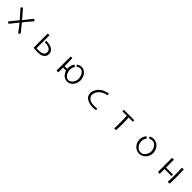

<svg xmlns="http://www.w3.org/2000/svg" viewBox="830 -3180 5777 5777"><g transform="rotate(45 3719.0 -291.0)"><path d="M277.3 -617.2Q281.2 -617.2 312.5 -585.9L363.3 -527.3L437.5 -441.4L507.8 -359.4L523.4 -343.8Q527.3 -335.9 527.3 -335.9H531.2V-332Q531.2 -335.9 625 -449.2L660.2 -496.1L691.4 -535.2Q710.9 -554.7 720.7 -568.4Q730.5 -582 734.4 -585.9Q742.2 -593.8 750 -609.4Q753.9 -609.4 753.9 -611.3Q753.9 -613.3 757.8 -613.3L761.7 -617.2Q765.6 -617.2 769.5 -613.3Q777.3 -605.5 785.2 -601.6L800.8 -585.9L808.6 -578.1L816.4 -574.2V-570.3L800.8 -550.8Q769.5 -515.6 746.1 -486.3Q722.7 -457 703.1 -437.5L687.5 -418L675.8 -402.3L613.3 -328.1Q609.4 -320.3 609.4 -320.3Q601.6 -308.6 585.9 -293Q578.1 -285.2 574.2 -277.3Q578.1 -277.3 578.1 -273.4L589.8 -265.6Q632.8 -210.9 671.9 -160.2Q710.9 -109.4 753.9 -62.5Q789.1 -7.8 785.2 -3.9L777.3 3.9L769.5 11.7L761.7 15.6Q734.4 35.2 730.5 35.2L718.8 15.6Q714.8 11.7 707 2Q699.2 -7.8 683.6 -27.3L640.6 -85.9L621.1 -113.3Q582 -160.2 558.6 -189.5Q535.2 -218.8 531.2 -226.6Q523.4 -218.8 507.8 -199.2Q492.2 -179.7 472.7 -152.3L453.1 -132.8L437.5 -113.3Q429.7 -105.5 425.8 -99.6Q421.9 -93.8 418 -85.9V-89.8Q414.1 -85.9 414.1 -85.9V-82L410.2 -78.1L390.6 -50.8L359.4 -11.7L316.4 35.2Q312.5 35.2 308.6 31.2L300.8 23.4L293 15.6L261.7 -7.8V-11.7L300.8 -54.7L425.8 -210.9L484.4 -281.2Q476.6 -289.1 466.8 -300.8Q457 -312.5 445.3 -324.2Q382.8 -398.4 261.7 -531.2L226.6 -566.4V-570.3L250 -593.8Q253.9 -597.7 259.8 -601.6Q265.6 -605.5 269.5 -609.4Z M1437.5 -593.8V-43H1449.2H1457Q1476.6 -39.1 1492.2 -39.1Q1507.8 -39.1 1527.3 -39.1Q1597.7 -39.1 1648.4 -56.6Q1699.2 -74.2 1730.5 -105.5Q1750 -136.7 1750 -179.7Q1750 -230.5 1734.4 -257.8Q1707 -296.9 1648.4 -320.3Q1589.8 -343.8 1507.8 -343.8H1484.4V-406.2H1519.5Q1582 -406.2 1640.6 -390.6Q1660.2 -386.7 1677.7 -378.9Q1695.3 -371.1 1714.8 -363.3Q1796.9 -320.3 1820.3 -242.2Q1828.1 -226.6 1828.1 -191.4Q1828.1 -152.3 1824.2 -140.6Q1812.5 -82 1757.8 -35.2Q1750 -27.3 1744.1 -25.4Q1738.3 -23.4 1730.5 -15.6L1722.7 -11.7Q1699.2 0 1691.4 0H1683.6Q1683.6 0 1664.1 7.8L1652.3 11.7H1648.4L1621.1 15.6H1609.4L1597.7 19.5H1554.7H1500L1449.2 15.6H1437.5H1425.8H1406.2L1363.3 11.7V-593.8Z M2796.9 -605.5Q2835.9 -605.5 2847.7 -601.6L2859.4 -597.7L2867.2 -593.8Q2882.8 -593.8 2890.6 -585.9L2898.4 -582Q2972.7 -543 3023.4 -449.2Q3046.9 -394.5 3054.7 -328.1Q3054.7 -320.3 3056.6 -310.5Q3058.6 -300.8 3058.6 -293Q3058.6 -265.6 3054.7 -242.2Q3050.8 -218.8 3043 -195.3Q3035.2 -171.9 3031.2 -156.2Q3027.3 -148.4 3023.4 -140.6Q3019.5 -132.8 3015.6 -128.9V-125L3011.7 -121.1Q3011.7 -117.2 2996.1 -93.8Q2988.3 -82 2980.5 -72.3Q2972.7 -62.5 2964.8 -54.7Q2945.3 -35.2 2923.8 -21.5Q2902.3 -7.8 2882.8 0L2878.9 3.9H2871.1Q2863.3 7.8 2863.3 7.8Q2847.7 15.6 2812.5 15.6Q2804.7 19.5 2785.2 19.5Q2761.7 19.5 2757.8 15.6Q2683.6 3.9 2621.1 -50.8Q2597.7 -78.1 2576.2 -111.3Q2554.7 -144.5 2543 -175.8L2539.1 -195.3H2472.7H2414.1V7.8H2335.9V3.9L2339.8 -589.8V-593.8H2410.2V-589.8L2414.1 -421.9V-257.8H2527.3V-277.3V-300.8Q2527.3 -351.6 2539.1 -382.8Q2550.8 -441.4 2566.4 -457V-453.1V-460.9L2574.2 -468.8L2578.1 -476.6Q2585.9 -496.1 2593.8 -500L2625 -480.5L2648.4 -464.8V-460.9V-453.1Q2644.5 -449.2 2628.9 -418Q2621.1 -406.2 2619.1 -394.5Q2617.2 -382.8 2613.3 -375Q2601.6 -332 2601.6 -293Q2601.6 -261.7 2609.4 -232.4Q2617.2 -203.1 2625 -175.8Q2668 -78.1 2746.1 -46.9Q2769.5 -39.1 2789.1 -39.1Q2808.6 -39.1 2832 -46.9Q2894.5 -66.4 2933.6 -128.9Q2984.4 -203.1 2984.4 -285.2Q2984.4 -300.8 2976.6 -339.8Q2964.8 -421.9 2921.9 -476.6Q2875 -539.1 2804.7 -543Q2781.2 -550.8 2746.1 -535.2Q2734.4 -527.3 2718.8 -523.4Q2703.1 -519.5 2695.3 -511.7L2687.5 -500H2683.6Q2675.8 -507.8 2669.9 -515.6Q2664.1 -523.4 2656.2 -531.2L2640.6 -550.8V-554.7L2652.3 -558.6Q2671.9 -574.2 2697.3 -584Q2722.7 -593.8 2746.1 -601.6Q2757.8 -605.5 2796.9 -605.5Z M3933.6 -617.2Q3937.5 -617.2 3945.3 -593.8Q3953.1 -562.5 3953.1 -562.5V-558.6Q3957 -558.6 3925.8 -550.8Q3925.8 -546.9 3921.9 -546.9L3902.3 -543L3878.9 -535.2H3871.1L3863.3 -531.2Q3847.7 -523.4 3839.8 -523.4Q3820.3 -515.6 3793 -500Q3777.3 -492.2 3765.6 -486.3Q3753.9 -480.5 3746.1 -472.7Q3652.3 -406.2 3621.1 -312.5Q3613.3 -289.1 3609.4 -269.5Q3605.5 -250 3605.5 -230.5Q3605.5 -164.1 3656.2 -113.3Q3703.1 -66.4 3804.7 -46.9Q3820.3 -43 3839.8 -43Q3859.4 -43 3882.8 -43Q3910.2 -43 3929.7 -43Q3949.2 -43 3968.8 -46.9Q4007.8 -46.9 4007.8 -46.9Q4015.6 -46.9 4015.6 -31.2Q4019.5 -27.3 4019.5 -27.3V3.9Q4019.5 11.7 4011.7 11.7H4000L3984.4 15.6Q3968.8 15.6 3964.8 19.5H3894.5H3863.3H3820.3Q3671.9 -3.9 3593.8 -74.2Q3531.2 -136.7 3531.2 -242.2Q3535.2 -332 3597.7 -421.9Q3628.9 -472.7 3681.6 -511.7Q3734.4 -550.8 3796.9 -578.1Q3828.1 -585.9 3853.5 -593.8Q3878.9 -601.6 3898.4 -609.4Q3937.5 -617.2 3933.6 -617.2Z M4605.5 -589.8H5046.9V-527.3H4867.2Q4875 -503.9 4875 -437.5Q4875 -371.1 4878.9 -265.6Q4878.9 -164.1 4877 -99.6Q4875 -35.2 4871.1 -7.8V3.9V7.8Q4867.2 11.7 4863.3 11.7L4832 7.8H4793V3.9L4796.9 -27.3Q4796.9 -74.2 4798.8 -134.8Q4800.8 -195.3 4800.8 -273.4Q4800.8 -351.6 4798.8 -408.2Q4796.9 -464.8 4793 -496.1V-527.3H4601.6V-531.2Z M5890.6 -605.5Q5914.1 -601.6 5931.6 -597.7Q5949.2 -593.8 5960.9 -589.8Q5960.9 -585.9 5964.8 -585.9H5968.8Q5968.8 -582 5972.7 -582H5976.6Q5996.1 -574.2 6015.6 -560.5Q6035.2 -546.9 6054.7 -527.3Q6062.5 -519.5 6068.4 -511.7Q6074.2 -503.9 6082 -496.1Q6097.7 -472.7 6097.7 -468.8L6101.6 -464.8Q6113.3 -453.1 6117.2 -433.6Q6125 -425.8 6127 -414.1Q6128.9 -402.3 6132.8 -394.5Q6152.3 -335.9 6152.3 -289.1Q6152.3 -222.7 6121.1 -152.3Q6101.6 -113.3 6070.3 -78.1Q6039.1 -43 6007.8 -23.4Q5929.7 23.4 5851.6 19.5Q5820.3 19.5 5808.6 15.6L5793 11.7L5777.3 7.8Q5710.9 -11.7 5660.2 -62.5Q5636.7 -89.8 5615.2 -123Q5593.8 -156.2 5585.9 -187.5Q5566.4 -242.2 5570.3 -304.7Q5570.3 -363.3 5589.8 -414.1Q5597.7 -425.8 5613.3 -457Q5621.1 -468.8 5627 -480.5Q5632.8 -492.2 5640.6 -500L5648.4 -507.8L5668 -492.2H5671.9L5687.5 -480.5L5695.3 -476.6L5703.1 -472.7V-468.8L5683.6 -433.6Q5644.5 -367.2 5644.5 -293Q5644.5 -246.1 5660.2 -199.2Q5679.7 -136.7 5722.7 -101.6Q5765.6 -50.8 5835.9 -39.1Q5894.5 -31.2 5945.3 -58.6L5953.1 -62.5Q5960.9 -66.4 5960.9 -66.4L5964.8 -70.3Q5960.9 -70.3 5976.6 -78.1L5992.2 -93.8Q6019.5 -121.1 6039.1 -158.2Q6058.6 -195.3 6070.3 -238.3Q6074.2 -250 6074.2 -263.7Q6074.2 -277.3 6074.2 -289.1Q6074.2 -304.7 6072.3 -320.3Q6070.3 -335.9 6066.4 -355.5Q6054.7 -414.1 6015.6 -464.8Q5972.7 -511.7 5929.7 -531.2Q5894.5 -543 5859.4 -543Q5839.8 -543 5814.5 -535.2Q5789.1 -527.3 5761.7 -519.5L5757.8 -515.6H5753.9Q5746.1 -515.6 5746.1 -523.4L5730.5 -550.8L5726.6 -554.7Q5726.6 -558.6 5724.6 -560.5Q5722.7 -562.5 5722.7 -566.4Q5722.7 -570.3 5742.2 -578.1Q5773.4 -597.7 5812.5 -605.5H5851.6H5886.7Z M6730.5 -593.8V-257.8H7027.3V-195.3H6730.5V7.8H6652.3V-593.8ZM7109.4 -593.8Q7121.1 -593.8 7125 -597.7H7144.5V-593.8L7148.4 -566.4Q7152.3 -500 7154.3 -431.6Q7156.2 -363.3 7156.2 -304.7Q7156.2 -257.8 7156.2 -212.9Q7156.2 -168 7152.3 -121.1Q7152.3 -74.2 7150.4 -46.9Q7148.4 -19.5 7148.4 -3.9V3.9Q7144.5 3.9 7146.5 5.9Q7148.4 7.8 7140.6 11.7L7113.3 7.8H7093.8H7078.1Q7070.3 7.8 7070.3 -11.7Q7074.2 -58.6 7076.2 -121.1Q7078.1 -183.6 7078.1 -257.8V-328.1Q7078.1 -382.8 7078.1 -423.8Q7078.1 -464.8 7074.2 -496.1V-519.5V-531.2L7070.3 -550.8L7074.2 -589.8V-593.8H7089.8Z"/></g></svg>

Font: 和音 by 宁静之雨，公众号njzyshare
Style: Regular
Weight: 400
Designer: Steve Matteson
Foundry: Ascender Corporation
Version: Version 6.00;June 8, 2018;FontCreator 11.0.0.2388 32-bit